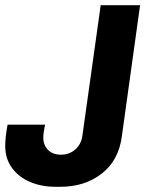

<svg xmlns="http://www.w3.org/2000/svg" viewBox="-34 -706 581 736"><path d="M433 -183Q421 -91 356 -40.5Q291 10 198 10H178Q126 10 82.5 -8Q39 -26 12.5 -61.5Q-14 -97 -14 -147Q-14 -179 -5 -228H139Q132 -197 132 -178Q132 -150 150 -131.5Q168 -113 200 -113Q232 -113 255 -133.5Q278 -154 282 -187L352 -686H503Z"/></svg>

Font: Chivo
Style: Bold Italic
Weight: 700
Italic angle: -8.05°
Designer: Hector Gatti
Foundry: Omnibus-Type
Version: Version 1.007